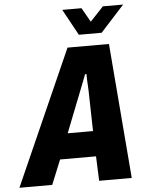

<svg xmlns="http://www.w3.org/2000/svg" viewBox="-99 -927 742 974"><g transform="rotate(-5 272.0 -440.0)"><path d="M-40 0 265 -687H476L532 0H366L361 -125H178L127 0ZM228 -254H357L353 -432Q353 -444 352.5 -458Q352 -472 351 -487.5Q350 -503 349.5 -517.5Q349 -532 349 -545H342Q336 -528 327.5 -507Q319 -486 311.5 -466.5Q304 -447 298 -432ZM565 -880 444 -747H328L255 -880H353L411 -778H366L462 -880Z"/></g></svg>

Font: Archivo Condensed ExtraBold
Style: Italic
Weight: 800
Width: 3
Italic angle: -10°
Designer: Hector Gatti
Foundry: Omnibus-Type
Version: Version 2.001